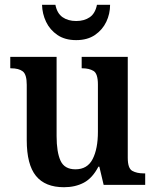

<svg xmlns="http://www.w3.org/2000/svg" viewBox="-20 -774 651 804"><path d="M248 10Q169 10 130.5 -37.5Q92 -85 92 -187V-419Q92 -462 75.5 -475Q59 -488 26 -488H23V-536H217V-204Q217 -137 233.5 -101Q250 -65 296 -65Q346 -65 368 -108Q390 -151 390 -222V-420Q390 -466 371.5 -477Q353 -488 325 -488H322V-536H515V-113Q515 -69 534 -58.5Q553 -48 581 -48H588V0H414L396 -76H392Q367 -28 331 -9Q295 10 248 10ZM299 -606Q252 -606 220.5 -627.5Q189 -649 173 -682.5Q157 -716 156 -754H212Q219 -718 242 -702Q265 -686 299 -686Q333 -686 356 -702Q379 -718 386 -754H441Q441 -716 425 -682.5Q409 -649 377.5 -627.5Q346 -606 299 -606Z"/></svg>

Font: Noto Serif Georgian SemiCondensed SemiBold
Style: Regular
Weight: 600
Width: 4
Designer: Monotype Design Team, Akaki Razmadze
Foundry: Google LLC
Version: Version 2.003; ttfautohint (v1.8.4.7-5d5b)